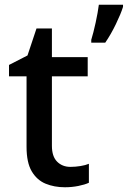

<svg xmlns="http://www.w3.org/2000/svg" viewBox="-20 -780 539 810"><path d="M277 -76Q298 -76 319.5 -79.5Q341 -83 355 -89V-9Q338 -1 310.5 4.5Q283 10 254 10Q209 10 172.5 -5Q136 -20 114 -57Q92 -94 92 -161V-458H18V-506L96 -546L134 -660H199V-539H350V-458H199V-165Q199 -120 221 -98Q243 -76 277 -76ZM499 -751Q490 -722 469 -678.5Q448 -635 424 -600H365V-612Q374 -641 383.5 -684.5Q393 -728 397 -760H499Z"/></svg>

Font: Noto Sans Meetei Mayek Medium
Style: Regular
Weight: 500
Designer: Monotype Design Team and Neelakash Kshetrimayum
Foundry: Monotype Imaging Inc.
Version: Version 2.002; ttfautohint (v1.8.4.7-5d5b)